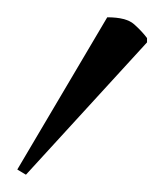

<svg xmlns="http://www.w3.org/2000/svg" viewBox="-24 -716 190 222"><path d="M6 -514 -4 -520 100 -696Q122 -696 131 -688Q140 -680 146 -672V-667Z"/></svg>

Font: Mulat Addis
Style: Regular
Weight: 400
Designer: Fasil fikreab
Version: Version 1.001; ttfautohint (v1.8.3)